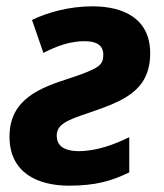

<svg xmlns="http://www.w3.org/2000/svg" viewBox="-20 -576 519 606"><path d="M198 10C282 10 333 -5 388 -32V-143C341 -120 285 -99 229 -99C177 -99 159 -120 159 -148C159 -183 192 -197 255 -218C362 -255 454 -285 454 -408C454 -516 372 -556 272 -556C199 -556 130 -537 81 -513L117 -409C162 -432 202 -446 247 -446C286 -446 306 -432 306 -404C306 -371 296 -361 200 -329C110 -300 10 -265 10 -145C10 -31 98 10 198 10Z"/></svg>

Font: BC Sans
Style: Bold Italic
Weight: 700
Italic angle: -12°
Designer: Monotype Design Team
Province of B.C.
Foundry: Monotype Imaging Inc.
Version: Version 2.000;GOOG;noto-source:20170915:90ef993387c0